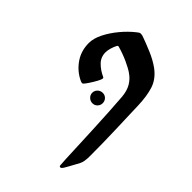

<svg xmlns="http://www.w3.org/2000/svg" viewBox="-213 -625 922 922"><g transform="rotate(45 248.0 -164.0)"><path d="M370.1 199.7Q363.3 199.7 362.3 194.3Q361.3 187 359.6 153.3Q357.9 119.6 356 69.3Q354 19 351.3 -38.6Q348.6 -96.2 345.5 -151.6Q342.3 -207 338.9 -250.5Q335.4 -287.6 320.8 -312.5Q306.2 -337.4 281.7 -354Q265.1 -366.2 229.5 -382.6Q193.8 -398.9 155.8 -409.2Q151.9 -409.2 149.4 -405.8Q141.6 -391.6 136.7 -374.5Q131.8 -357.4 131.8 -344.7Q131.8 -312 154.1 -289.6Q176.3 -267.1 208 -252.9Q211.9 -251.5 211.9 -245.6Q211.9 -244.6 210.4 -241Q209 -237.3 209 -236.3Q204.6 -225.1 191.2 -203.1Q177.7 -181.2 169.4 -170.4Q162.1 -160.2 156.7 -160.2Q151.9 -160.2 141.1 -165.5Q98.1 -187 70.8 -227.1Q43.5 -267.1 43.5 -319.8Q43.5 -350.6 61.5 -387Q79.6 -423.3 108.4 -458Q137.2 -492.7 169.4 -518.1Q174.8 -522 178.7 -524.9Q182.6 -527.8 187 -527.8Q193.8 -527.8 197.3 -527.3Q200.7 -526.9 209 -523.4Q235.4 -514.2 277.3 -496.6Q319.3 -479 350.6 -456.1Q393.6 -423.8 407.5 -379.9Q421.4 -335.9 423.3 -274.9Q425.8 -195.3 428.7 -112.3Q431.6 -29.3 431.6 59.6Q431.6 78.6 429.4 93Q427.2 107.4 421.9 117.2Q419.9 121.1 411.4 136.7Q402.8 152.3 394.3 168Q385.7 183.6 383.3 187Q375.5 199.7 370.1 199.7ZM260.3 -127Q245.6 -127 234.9 -137.5Q224.1 -147.9 224.1 -162.1Q224.1 -177.2 234.9 -187.5Q245.6 -197.8 260.3 -197.8Q275.4 -197.8 285.4 -187.5Q295.4 -177.2 295.4 -162.1Q295.4 -147.9 285.4 -137.5Q275.4 -127 260.3 -127Z"/></g></svg>

Font: David Libre Medium
Style: Regular
Weight: 500
Designer: Ismar David, J. Victor Gaultney, Annie Olsen and Meir Sadan
Foundry: Monotype Imaging Inc. & SIL International
Version: Version 1.100; ttfautohint (v1.8.4.7-5d5b)